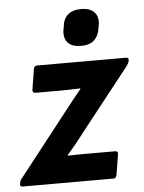

<svg xmlns="http://www.w3.org/2000/svg" viewBox="-65 -753 597 795"><g transform="rotate(-5 234.0 -355.5)"><path d="M-3 0Q-15 0 -13 -12L-12 -15Q-11 -25 -5 -32L202 -296Q219 -318 236.5 -340Q254 -362 270 -381V-384Q248 -383 226.5 -382.5Q205 -382 182 -382H84Q71 -382 72 -395L86 -482Q88 -494 100 -494H469Q482 -494 480 -483L479 -479Q478 -470 465 -454L271 -208Q253 -184 234 -160.5Q215 -137 194 -113V-111Q221 -112 241.5 -112Q262 -112 287 -112H391Q404 -112 402 -99L388 -13Q385 0 375 0ZM289 -559Q253 -559 235.5 -576.5Q218 -594 221 -627L224 -644Q227 -676 246.5 -693.5Q266 -711 302 -711Q337 -711 355 -693.5Q373 -676 370 -644L367 -627Q363 -595 344 -577Q325 -559 289 -559Z"/></g></svg>

Font: Sofia Sans Semi Condensed ExtraBold
Style: Italic
Weight: 800
Italic angle: -9°
Version: Version 4.100